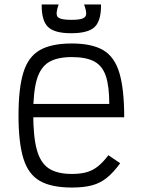

<svg xmlns="http://www.w3.org/2000/svg" viewBox="-20 -827 640 861"><path d="M302 14Q211 14 159 -15.5Q107 -45 85 -116Q63 -187 63 -309Q63 -432 85 -502.5Q107 -573 159 -602.5Q211 -632 302 -632Q392 -632 443 -602Q494 -572 515.5 -499.5Q537 -427 537 -301H92V-361H470Q470 -441 454.5 -486.5Q439 -532 402.5 -551.5Q366 -571 302 -571Q236 -571 198.5 -548Q161 -525 145 -470Q129 -415 129 -318Q129 -215 145 -156Q161 -97 198.5 -72Q236 -47 302 -47Q340 -47 367.5 -54.5Q395 -62 418.5 -80.5Q442 -99 466 -131L519 -95Q489 -54 459.5 -30Q430 -6 393 4Q356 14 302 14ZM299 -678Q224 -678 195 -706.5Q166 -735 167 -807H243Q228 -766 238 -752Q248 -738 299 -738Q335 -738 350.5 -744Q366 -750 366.5 -765Q367 -780 357 -807H433Q434 -735 405 -706.5Q376 -678 299 -678Z"/></svg>

Font: Victor Mono Light
Style: Regular
Weight: 300
Monospace: yes
Designer: Rune Bjørnerås
Version: Version 1.561;gftools[0.9.30]